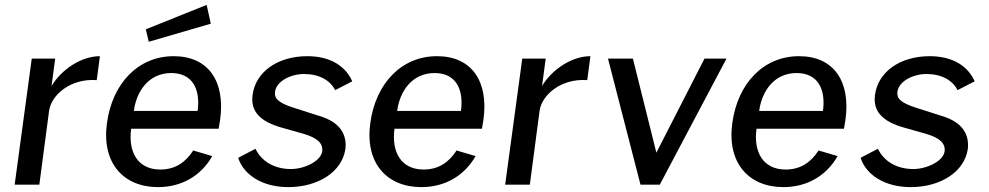

<svg xmlns="http://www.w3.org/2000/svg" viewBox="-20 -756 4048 786"><path d="M40 0H141L181 -303C190 -367 269 -436 376 -428L389 -526C313 -526 232 -472 191 -404L206 -516H110Z M826 -736 577 -636 589 -585 843 -659ZM517 -229H875L881 -265C903 -422 834 -526 691 -526C545 -526 440 -414 418 -253C395 -89 485 10 627 10C720 10 801 -33 849 -117L771 -140C740 -92 698 -62 636 -62C543 -62 504 -135 517 -229ZM528 -302C538 -381 588 -457 681 -457C768 -457 801 -391 789 -302Z M1160 10C1282 10 1380 -52 1394 -146C1400 -199 1379 -255 1285 -282L1182 -315C1116 -336 1102 -355 1106 -381C1111 -421 1166 -453 1225 -453C1287 -453 1332 -427 1352 -387L1422 -423C1396 -483 1335 -526 1238 -526C1117 -526 1026 -462 1014 -367C1005 -301 1044 -258 1135 -233L1220 -209C1279 -192 1303 -170 1299 -136C1293 -96 1226 -64 1171 -64C1098 -64 1048 -100 1026 -147L955 -110C977 -41 1053 10 1160 10Z M1595 -229H1953L1959 -265C1981 -422 1912 -526 1769 -526C1623 -526 1518 -414 1496 -253C1473 -89 1563 10 1705 10C1798 10 1879 -33 1927 -117L1849 -140C1818 -92 1776 -62 1714 -62C1621 -62 1582 -135 1595 -229ZM1606 -302C1616 -381 1666 -457 1759 -457C1846 -457 1879 -391 1867 -302Z M2048 0H2149L2189 -303C2198 -367 2277 -436 2384 -428L2397 -526C2321 -526 2240 -472 2199 -404L2214 -516H2118Z M2954 -516H2864L2667 -131L2571 -516H2469L2602 0H2681Z M3077 -229H3435L3441 -265C3463 -422 3394 -526 3251 -526C3105 -526 3000 -414 2978 -253C2955 -89 3045 10 3187 10C3280 10 3361 -33 3409 -117L3331 -140C3300 -92 3258 -62 3196 -62C3103 -62 3064 -135 3077 -229ZM3088 -302C3098 -381 3148 -457 3241 -457C3328 -457 3361 -391 3349 -302Z M3708 10C3830 10 3928 -52 3942 -146C3948 -199 3927 -255 3833 -282L3730 -315C3664 -336 3650 -355 3654 -381C3659 -421 3714 -453 3773 -453C3835 -453 3880 -427 3900 -387L3970 -423C3944 -483 3883 -526 3786 -526C3665 -526 3574 -462 3562 -367C3553 -301 3592 -258 3683 -233L3768 -209C3827 -192 3851 -170 3847 -136C3841 -96 3774 -64 3719 -64C3646 -64 3596 -100 3574 -147L3503 -110C3525 -41 3601 10 3708 10Z"/></svg>

Font: United Sans Medium
Style: Italic
Weight: 500
Italic angle: -8°
Designer: Pablo Impallari, Rodrigo Fuenzalida (Modified by Dan O. Williams)
Version: Version 1.000;PS 001.000;hotconv 1.0.88;makeotf.lib2.5.64775